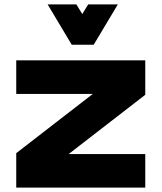

<svg xmlns="http://www.w3.org/2000/svg" viewBox="-20 -855 738 875"><path d="M54 -427V-580H642V-423L293 -153H642V0H54V-157L403 -427ZM197 -835H328L355 -791L382 -835H517L407 -651H307Z"/></svg>

Font: Orbitron
Style: Black
Weight: 900
Designer: Matt McInerney
Foundry: Matt McInerney
Version: 1.000